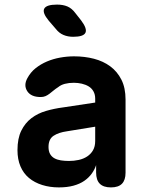

<svg xmlns="http://www.w3.org/2000/svg" viewBox="-20 -805 640 835"><path d="M223 -679 192 -715Q163 -750 172.5 -767.5Q182 -785 228 -785Q254 -785 273 -777Q292 -769 307 -749L333 -716Q360 -680 351.5 -662.5Q343 -645 298 -645Q275 -645 256 -653Q237 -661 223 -679ZM394 -359V-376Q394 -394 386.5 -407.5Q379 -421 366 -429Q353 -437 336 -441Q319 -445 301 -445Q280 -445 262.5 -440.5Q245 -436 233 -426Q222 -419 213 -411.5Q204 -404 195.5 -397.5Q187 -391 178 -387Q169 -383 157 -383Q115 -383 98.5 -408.5Q82 -434 99 -465Q113 -491 135 -508.5Q157 -526 184 -537.5Q211 -549 241.5 -554.5Q272 -560 302 -560Q348 -560 388.5 -549.5Q429 -539 459.5 -516.5Q490 -494 508 -458.5Q526 -423 526 -372V-54Q526 -22 510.5 -6Q495 10 462.5 10Q430 10 414 -6Q398 -22 398 -55V-87Q392 -68 379 -50Q366 -32 346.5 -18.5Q327 -5 299.5 2.5Q272 10 236 10Q197 10 163.5 -0.5Q130 -11 106 -31Q82 -51 69 -81.5Q56 -112 56 -152Q56 -203 72.5 -236.5Q89 -270 116.5 -291Q144 -312 180 -322.5Q216 -333 255 -338ZM394 -254 271 -234Q235 -229 213 -214.5Q191 -200 191 -166Q191 -147 198 -135Q205 -123 217 -116.5Q229 -110 245 -107.5Q261 -105 280 -105Q302 -105 322.5 -109.5Q343 -114 359 -124.5Q375 -135 384.5 -151.5Q394 -168 394 -192Z"/></svg>

Font: Maple Mono Normal NL
Style: Bold
Weight: 700
Monospace: yes
Designer: subframe7536
Version: Version 7.000